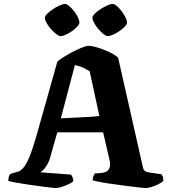

<svg xmlns="http://www.w3.org/2000/svg" viewBox="-20 -952 864 972"><path d="M261 0Q256 0 235.5 -2.5Q215 -5 184.5 -9Q154 -13 122.5 -17.5Q91 -22 64 -27Q37 -32 22 -36Q22 -49 25 -58.5Q28 -68 32 -71L49 -77Q59 -80 71 -83Q83 -86 97 -101Q111 -116 127 -153Q143 -190 163 -259L270 -639Q278 -648 298.5 -661Q319 -674 344.5 -687.5Q370 -701 393 -710.5Q416 -720 429 -720Q444 -720 471.5 -712Q499 -704 529 -690.5Q559 -677 578 -660L704 -103Q707 -91 714 -86Q721 -81 734 -79L797 -70Q801 -64 803.5 -59.5Q806 -55 807 -36Q799 -28 782 -19.5Q765 -11 747 -5.5Q729 0 716 0Q710 0 684.5 -3Q659 -6 623.5 -10.5Q588 -15 551.5 -20Q515 -25 487 -30.5Q459 -36 449 -39Q449 -53 454.5 -63Q460 -73 460 -74L492 -76Q503 -77 515 -81.5Q527 -86 534 -101Q541 -116 533 -149L502 -282H270L232 -148Q227 -132 218 -117Q209 -102 199.5 -92Q190 -82 183 -80L340 -68Q342 -65 346.5 -56Q351 -47 351 -35Q344 -27 326.5 -19Q309 -11 291 -5.5Q273 0 261 0ZM288 -353Q342 -356 380.5 -357.5Q419 -359 445 -361Q471 -363 483 -365L434 -591Q415 -603 397 -611Q379 -619 359 -622ZM525 -769Q517 -769 504 -779.5Q491 -790 478 -805Q465 -820 456.5 -836Q448 -852 448 -862Q448 -871 459.5 -882.5Q471 -894 488.5 -905.5Q506 -917 523 -924.5Q540 -932 550 -932Q559 -932 571.5 -921.5Q584 -911 596 -895Q608 -879 615.5 -863.5Q623 -848 623 -838Q623 -830 612 -818Q601 -806 585 -795Q569 -784 552.5 -776.5Q536 -769 525 -769ZM286 -769Q278 -769 264.5 -779.5Q251 -790 237.5 -805.5Q224 -821 215.5 -836.5Q207 -852 207 -862Q207 -871 219 -882.5Q231 -894 248 -905.5Q265 -917 282 -924.5Q299 -932 310 -932Q318 -932 330.5 -921.5Q343 -911 355 -895.5Q367 -880 374.5 -864.5Q382 -849 382 -838Q382 -830 371.5 -818Q361 -806 345.5 -795Q330 -784 313.5 -776.5Q297 -769 286 -769Z"/></svg>

Font: Texturina Medium 12pt ExtraBold
Style: Regular
Weight: 800
Version: Version 1.002